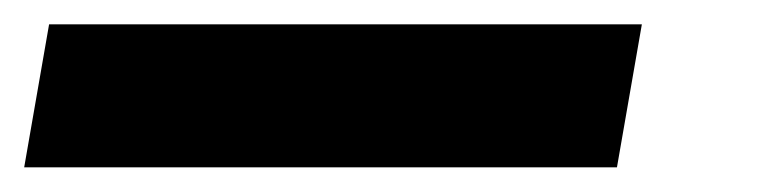

<svg xmlns="http://www.w3.org/2000/svg" viewBox="-37 -20 643 158"><path d="M-17.1 117.7 3.4 0H491.2L470.7 117.7Z"/></svg>

Font: Cascadia Mono
Style: Bold Italic
Weight: 700
Italic angle: -10°
Monospace: yes
Designer: Aaron Bell
Foundry: Saja Typeworks
Version: Version 2404.023; ttfautohint (v1.8.4)